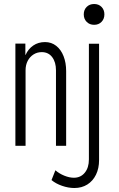

<svg xmlns="http://www.w3.org/2000/svg" viewBox="-20 -735 602 968"><path d="M239.7 172.9 259.3 123.5Q278.3 140.1 304 150.6Q329.6 161.1 352.5 161.1Q386.7 161.1 407.5 135.7Q428.2 110.4 428.2 68.8V-514.6H479.5V71.8Q479.5 113.8 463.9 145.8Q448.2 177.7 420.2 195.3Q392.1 212.9 355 212.9Q324.7 212.9 293 201.9Q261.2 190.9 239.7 172.9ZM57.6 -515.1H107.9V-458H108.9Q122.1 -487.8 147.5 -505.4Q172.9 -522.9 207 -522.9Q239.3 -522.9 263.4 -503.9Q287.6 -484.9 300.5 -451.7Q313.5 -418.5 313.5 -376.5V0H262.2V-380.9Q262.2 -421.4 243.2 -446.8Q224.1 -472.2 190.4 -472.2Q167.5 -472.2 148.9 -460.4Q130.4 -448.7 119.6 -428Q108.9 -407.2 108.9 -380.9V0H57.6ZM402.3 -662.6Q402.3 -685.5 417 -700.2Q431.6 -714.8 454.6 -714.8Q477.5 -714.8 491.9 -700.2Q506.3 -685.5 506.3 -662.6Q506.3 -639.6 491.9 -624.8Q477.5 -609.9 454.6 -609.9Q431.6 -609.9 417 -624.8Q402.3 -639.6 402.3 -662.6Z"/></svg>

Font: Reddit Mono Light
Style: Regular
Weight: 300
Monospace: yes
Designer: Stephen Hutchings
Foundry: Reddit
Version: Version 1.011